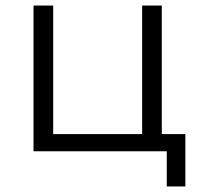

<svg xmlns="http://www.w3.org/2000/svg" viewBox="-20 -546 724 693"><path d="M101 0H582V127H649V-62H564V-526H493V-62H172V-526H101Z"/></svg>

Font: Chess Sans
Style: Regular
Weight: 400
Designer: Wolf Bōese
Foundry: Wolf Bōese
Version: Version 7.223;Glyphs 3.3 (3306)